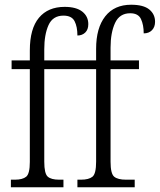

<svg xmlns="http://www.w3.org/2000/svg" viewBox="-20 -791 675 811"><path d="M26 0V-32H43Q75 -32 90.5 -44.5Q106 -57 106 -107V-499H29V-536H106V-578Q106 -670 144.5 -716Q183 -762 253 -762Q302 -762 327.5 -742Q353 -722 353 -689Q353 -666 340 -653.5Q327 -641 307 -641Q307 -678 295 -701.5Q283 -725 248 -725Q203 -725 185 -685Q167 -645 167 -583V-536H386V-585Q386 -673 424.5 -722Q463 -771 534 -771Q586 -771 610.5 -751Q635 -731 635 -699Q635 -677 622 -663.5Q609 -650 587 -650Q587 -686 575.5 -710.5Q564 -735 530 -735Q485 -735 466 -694Q447 -653 447 -590V-536H567V-499H447V-108Q447 -57 462.5 -44.5Q478 -32 512 -32H549V0H307V-32H322Q355 -32 370.5 -44.5Q386 -57 386 -108V-499H167V-108Q167 -58 181.5 -45Q196 -32 230 -32H248V0Z"/></svg>

Font: Noto Serif Condensed Light
Style: Regular
Weight: 300
Width: 3
Designer: Monotype Design Team
Foundry: Monotype Imaging Inc.
Version: Version 2.013